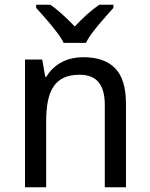

<svg xmlns="http://www.w3.org/2000/svg" viewBox="-20 -786 629 806"><path d="M419.9 0V-345.2Q419.9 -408.7 394.3 -440.4Q368.7 -472.2 314 -472.2Q274.4 -472.2 247.6 -459.5Q220.7 -446.8 204.3 -421.9Q188 -397 180.9 -360.8Q173.8 -324.7 173.8 -277.8V0H85V-536.1H157.2L169.9 -463.9H174.8Q187 -484.9 203.9 -500.2Q220.7 -515.6 240.7 -525.9Q260.7 -536.1 283.2 -541Q305.7 -545.9 329.1 -545.9Q418.5 -545.9 463.6 -499.3Q508.8 -452.6 508.8 -350.1V0ZM456.1 -752.9Q443.8 -738.8 427 -720.2Q410.2 -701.7 393.8 -681.9Q377.4 -662.1 363 -642.6Q348.6 -623 340.8 -606H247.1Q239.3 -623 224.9 -642.6Q210.4 -662.1 194.1 -681.9Q177.7 -701.7 161.1 -720.2Q144.5 -738.8 131.8 -752.9V-766.1H190.9Q215.8 -749.5 241.7 -725.8Q267.6 -702.1 293.9 -674.8Q319.3 -702.1 345.7 -725.8Q372.1 -749.5 397 -766.1H456.1Z"/></svg>

Font: WenQuanYi Micro Hei
Style: Regular
Weight: 400
Foundry: Ascender Corporation
Version: Version 0.2.0-beta